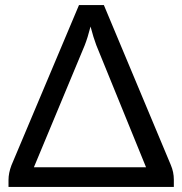

<svg xmlns="http://www.w3.org/2000/svg" viewBox="-20 -736 718 756"><path d="M664.5 0H13.5V-27.5Q13.5 -54.5 25 -85L291 -716H389L652.5 -86.5Q664.5 -58.5 664.5 -28.5ZM555 -77.5 359 -558.5Q348 -587.5 336.5 -631.5Q325 -586.5 313.5 -557.5L113.5 -77.5Z"/></svg>

Font: Verano Sans
Style: Regular
Weight: 400
Designer: Lukasz Dziedzic with Adam Twardoch and Botio Nikoltchev
Foundry: tyPoland Lukasz Dziedzic
Version: Version 3.001;December 28, 2019;FontCreator 12.0.0.2547 64-b